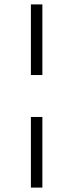

<svg xmlns="http://www.w3.org/2000/svg" viewBox="-20 -720 277 870"><path d="M120 -190H172V130H120ZM172 -380H120V-700H172Z"/></svg>

Font: PTSerifItalic
Style: Italic
Weight: 400
Italic angle: -12°
Designer: A.Korolkova, O.Umpeleva, V.Yefimov
Foundry: ParaType Ltd
Version: Version 1.000W OFL